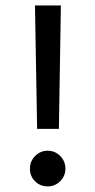

<svg xmlns="http://www.w3.org/2000/svg" viewBox="-20 -682 349 702"><path d="M107.9 -662.1H202.6L195.3 -210.9H115.7ZM89.4 -65.4Q89.4 -92.3 108.4 -111.6Q127.4 -130.9 154.3 -130.9Q181.2 -130.9 200.2 -111.6Q219.2 -92.3 219.2 -65.4Q219.2 -38.6 200.2 -19.5Q181.2 -0.5 154.3 -0.5Q127.4 -0.5 108.4 -19Q89.4 -37.6 89.4 -65.4Z"/></svg>

Font: Vazir FD-UI
Style: Regular-FD-UI
Weight: 400
Designer: Saber Rastikerdar
Foundry: Saber Rastikerdar
Version: Version 30.1.0